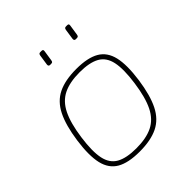

<svg xmlns="http://www.w3.org/2000/svg" viewBox="-189 -799 936 936"><g transform="rotate(-45 278.5 -331.0)"><path d="M304 -492Q382 -492 425 -467Q468 -442 481 -386.5Q494 -331 481 -238Q468 -146 440.5 -91Q413 -36 364 -12Q315 12 238 12Q160 12 117 -13Q74 -38 61 -93.5Q48 -149 61 -242Q74 -334 101.5 -389Q129 -444 178 -468Q227 -492 304 -492ZM304 -469Q236 -469 192 -447.5Q148 -426 123 -375.5Q98 -325 86 -238Q74 -152 84.5 -102.5Q95 -53 132.5 -32Q170 -11 238 -11Q306 -11 350 -32.5Q394 -54 419 -104.5Q444 -155 456 -242Q468 -328 457.5 -377.5Q447 -427 409.5 -448Q372 -469 304 -469ZM247 -674Q253 -674 255 -671Q257 -668 256 -662L248 -609Q247 -602 244.5 -599Q242 -596 235 -596H228Q217 -596 218 -608L226 -662Q227 -668 229.5 -671Q232 -674 238 -674ZM424 -674Q430 -674 432 -671Q434 -668 433 -662L425 -609Q424 -602 421.5 -599Q419 -596 412 -596H405Q394 -596 395 -608L403 -662Q404 -668 406.5 -671Q409 -674 415 -674Z"/></g></svg>

Font: Exo 2 Thin
Style: Italic
Weight: 250
Italic angle: -8°
Designer: Natanael Gama
Foundry: Natanael Gama
Version: Version 2.010